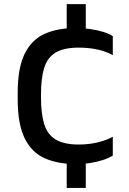

<svg xmlns="http://www.w3.org/2000/svg" viewBox="-20 -781 624 926"><path d="M347.7 10.3Q258 10.3 195 -18Q132 -46.3 98.7 -114.8Q65.3 -183.3 65.3 -303.3V-332Q65.3 -452 98.5 -520.5Q131.7 -589 194.7 -617.5Q257.7 -646 347.7 -646Q380.7 -646 414.4 -641Q448.1 -636 476.9 -627.5Q505.7 -619 524 -606.7V-515Q494.3 -532 452.3 -541.7Q410.3 -551.3 359.5 -551.3Q287.4 -551.3 247.7 -527.1Q208 -502.9 192.8 -452.8Q177.7 -402.7 177.7 -324.7V-310.7Q177.7 -233.2 193 -182.9Q208.3 -132.7 248.3 -108.3Q288.2 -84 359.8 -84Q410 -84 453.2 -94.8Q496.3 -105.7 524 -121.7V-30.7Q505 -18.7 476.4 -9.3Q447.8 0 414.2 5.2Q380.7 10.3 347.7 10.3ZM301.7 125.3V-27.7H393.7V125.3ZM301.7 -608V-761H393.7V-608Z"/></svg>

Font: Matangi Light
Style: Regular
Weight: 300
Designer: Prashant Pant
Foundry: The Graphic Ant
Version: Version 3.002